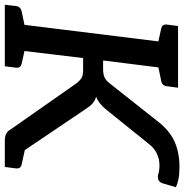

<svg xmlns="http://www.w3.org/2000/svg" viewBox="-4 -761 765 797"><g transform="rotate(90 378.5 -362.5)"><path d="M73 0 162 -719H270L231 -408H267Q286 -408 299 -413Q312 -418 325 -434L480 -630Q520 -683 566.5 -704Q613 -725 672 -725Q703 -725 723 -721Q743 -717 757 -710L741 -655Q736 -641 726 -637.5Q716 -634 706 -636Q698 -639 687.5 -640.5Q677 -642 666 -642Q639 -642 615.5 -630Q592 -618 576 -596L435 -421Q423 -406 410 -395.5Q397 -385 382 -379Q398 -374 409.5 -364Q421 -354 431 -338L659 0H564Q546 0 535 -6Q524 -12 518 -23L324 -300Q313 -313 303 -319Q293 -325 268 -325H221L182 0ZM572 0 535 -98 594 -85ZM0 0 5 -46Q6 -56 12 -62Q18 -68 28 -70L99 -85L101 0ZM154 0 176 -85 244 -70Q254 -68 258 -62Q262 -56 261 -46L255 0ZM189 -719 167 -634 99 -649Q89 -651 85 -657Q81 -663 82 -673L88 -719ZM344 -719 338 -673Q337 -663 331.5 -657Q326 -651 315 -649L243 -634V-719ZM572 0 594 -85 662 -70Q672 -68 676 -62Q680 -56 679 -46L673 0Z"/></g></svg>

Font: Aleo Medium
Style: Italic
Weight: 500
Italic angle: -7°
Designer: Alessio Laiso
Foundry: Alessio Laiso
Version: Version 2.001;gftools[0.9.29]